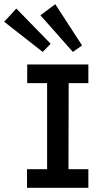

<svg xmlns="http://www.w3.org/2000/svg" viewBox="-89 -897 481 917"><path d="M41 -589H333V-500H239L238 -89H333V0H40V-89H136V-500H41ZM175 -877 303 -680 259 -649 104 -824ZM-11 -856 153 -688 115 -649 -69 -793Z"/></svg>

Font: Podkova SemiBold
Style: Regular
Weight: 600
Designer: Ilya Yudin
Foundry: Cyreal (www.cyreal.org)
Version: Version 2.103